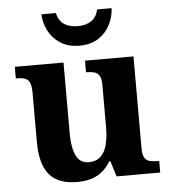

<svg xmlns="http://www.w3.org/2000/svg" viewBox="-54 -812 775 872"><g transform="rotate(-5 333.5 -376.5)"><path d="M264 10Q177 10 136.5 -38Q96 -86 96 -188V-412Q96 -441 89.5 -456.5Q83 -472 68.5 -477.5Q54 -483 29 -483H26V-536H248V-216Q248 -174 255 -142Q262 -110 278.5 -92.5Q295 -75 324 -75Q356 -75 376.5 -93.5Q397 -112 406 -146.5Q415 -181 415 -227V-419Q415 -448 406.5 -461.5Q398 -475 383.5 -479Q369 -483 349 -483H346V-536H567V-116Q567 -88 575.5 -74Q584 -60 599.5 -56.5Q615 -53 634 -53H642V0H443L421 -71H416Q390 -28 352.5 -9Q315 10 264 10ZM327 -606Q275 -606 239.5 -629.5Q204 -653 186 -689.5Q168 -726 167 -763H233Q241 -727 265.5 -711Q290 -695 327 -695Q364 -695 388.5 -711Q413 -727 421 -763H487Q486 -726 468 -689.5Q450 -653 415 -629.5Q380 -606 327 -606Z"/></g></svg>

Font: Noto Serif Myanmar
Style: Regular
Weight: 400
Designer: Ben Mitchell and the Monotype Design Team
Foundry: Monotype Imaging Inc.
Version: Version 2.106